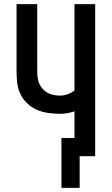

<svg xmlns="http://www.w3.org/2000/svg" viewBox="-20 -755 540 928"><path d="M365 153H277V-88H340V-217Q323 -211 305.5 -208Q288 -205 270 -205Q242 -205 213 -209Q184 -213 158 -224.5Q132 -236 111 -256Q90 -276 78 -302Q66 -328 63 -356.5Q60 -385 60 -413V-735H160V-413Q160 -398 161.5 -382.5Q163 -367 169 -352.5Q175 -338 185.5 -326Q196 -314 210 -306.5Q224 -299 239 -296Q254 -293 270 -293Q289 -293 307 -299.5Q325 -306 340 -318V-735H440V0H365Z"/></svg>

Font: Iosevka Term Curly Semibold
Style: Regular
Weight: 600
Designer: Belleve Invis
Foundry: Belleve Invis
Version: Version 32.3.0